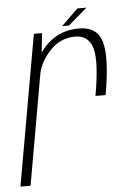

<svg xmlns="http://www.w3.org/2000/svg" viewBox="-63 -717 518 755"><g transform="rotate(-5 195.5 -339.0)"><path d="M312 -329.5H352Q377.5 -472.5 360.5 -536Q343.5 -599.5 270 -599.5Q197.5 -599.5 148.5 -554.8Q99.5 -510 89 -448.5L102.5 -430.5Q112 -481.5 153 -525.2Q194 -569 252.5 -569Q305.5 -569 320.8 -516.8Q336 -464.5 312 -329.5ZM-13 0H27L112.5 -485.5L124.5 -594H92ZM205.5 -614.5H232.5L307 -678.5H271Z"/></g></svg>

Font: Anybody SemiCondensed ExtraLight
Style: Italic
Weight: 250
Width: 4
Italic angle: -10°
Version: Version 1.113;gftools[0.9.25]